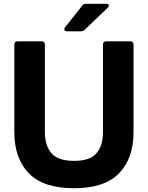

<svg xmlns="http://www.w3.org/2000/svg" viewBox="-20 -982 785 1018"><path d="M56 -281V-745Q56 -763 74 -763H200Q218 -763 218 -745V-281Q218 -210 253 -169.5Q288 -129 373 -129Q457 -129 491.5 -169.5Q526 -210 526 -281V-745Q526 -763 544 -763H670Q688 -763 688 -745V-281Q688 -143 611.5 -63.5Q535 16 373 16Q209 16 132.5 -63.5Q56 -143 56 -281ZM336 -816Q321 -816 321 -827Q321 -832 325 -837L415 -951Q422 -962 436 -962H541Q557 -962 557 -952Q557 -946 550 -940L430 -825Q421 -816 408 -816Z"/></svg>

Font: Open Sauce Two ExtraBold
Style: Regular
Weight: 800
Designer: Alfredo Marco Pradil
Foundry: Creative Sauce Fz LLC
Version: Version 1.477